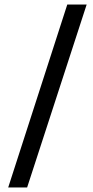

<svg xmlns="http://www.w3.org/2000/svg" viewBox="-20 -708 408 842"><path d="M16 114 275 -688H360L99 114Z"/></svg>

Font: Manuale SemiBold
Style: Italic
Weight: 600
Italic angle: -11°
Designer: Eduardo Tunni / Pablo Cosgaya
Foundry: Eduardo Tunni / Pablo Cosgaya
Version: Version 1.002